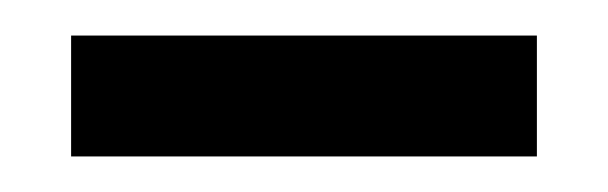

<svg xmlns="http://www.w3.org/2000/svg" viewBox="-20 -730 342 108"><path d="M282 -710V-642H20V-710Z"/></svg>

Font: Minipax
Style: Regular
Weight: 400
Designer: Raphaël Ronot
Foundry: Velvetyne Type Foundry
Version: Version 1.000